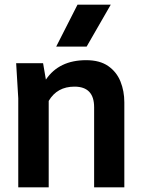

<svg xmlns="http://www.w3.org/2000/svg" viewBox="-20 -800 603 820"><path d="M511 0H382V-342Q382 -430 298 -430Q224 -430 188 -369V0H58V-380L49 -530H164L176 -460Q232 -543 348 -543Q406 -543 442 -518Q478 -493 494.5 -452Q511 -411 511 -363ZM350 -601H220L311 -780H453Z"/></svg>

Font: Tanohe Sans SemiBold
Style: Regular
Weight: 600
Designer: Village Type and Design LLC & Cristiano Sobral
Foundry: Cooper Hewitt Smithsonian Design Museum
Version: Version 1.00;September 29, 2021;FontCreator 13.0.0.2655 64-b